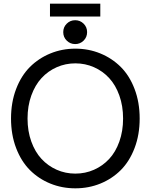

<svg xmlns="http://www.w3.org/2000/svg" viewBox="-20 -1005 824 1045"><path d="M343.3 -783.9Q324.2 -802.7 324.2 -830.1Q324.2 -857.4 343.3 -876.2Q362.3 -895 389.2 -895Q416 -895 435.1 -876.2Q454.1 -857.4 454.1 -830.1Q454.1 -802.7 435.1 -783.9Q416 -765.1 389.2 -765.1Q362.3 -765.1 343.3 -783.9ZM150.4 -485.1Q129.9 -428.2 129.9 -359.9Q129.9 -291.5 150.4 -234.6Q170.9 -177.7 206.1 -139.9Q241.2 -102.1 288.6 -81.1Q335.9 -60.1 390.1 -60.1Q444.3 -60.1 491.7 -81.1Q539.1 -102.1 574.2 -139.9Q609.4 -177.7 629.6 -234.6Q649.9 -291.5 649.9 -359.9Q649.9 -428.2 629.6 -485.1Q609.4 -542 574.2 -580.1Q539.1 -618.2 491.5 -639.2Q443.8 -660.2 390.1 -660.2Q336.4 -660.2 288.8 -639.2Q241.2 -618.2 206.1 -580.1Q170.9 -542 150.4 -485.1ZM67.6 -199.5Q40 -272 40 -359.9Q40 -447.8 67.6 -520.3Q95.2 -592.8 142.8 -640.4Q190.4 -688 254.2 -714.1Q317.9 -740.2 390.1 -740.2Q462.4 -740.2 526.1 -714.1Q589.8 -688 637.5 -640.4Q685.1 -592.8 712.6 -520.3Q740.2 -447.8 740.2 -359.9Q740.2 -272 712.6 -199.5Q685.1 -127 637.5 -79.3Q589.8 -31.7 526.4 -5.9Q462.9 20 390.1 20Q317.4 20 253.9 -5.9Q190.4 -31.7 142.8 -79.3Q95.2 -127 67.6 -199.5ZM525.9 -984.9V-915H252V-984.9Z"/></svg>

Font: Miedinger*
Style: Book
Weight: 400
Version: Version 001.000